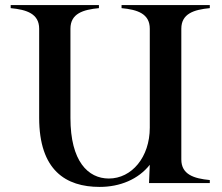

<svg xmlns="http://www.w3.org/2000/svg" viewBox="-20 -720 874 755"><path d="M805 -688V-700H458V-688C521 -682 569 -666 569 -607V-218C569 -102 498 -18 408 -18C326 -18 257 -86 257 -256V-607C257 -667 307 -682 369 -688V-700H22V-688C85 -682 134 -666 134 -607V-257C134 -50 239 15 372 15C452 15 524 -15 569 -72L566 0H805V-12C742 -18 693 -34 693 -93V-607C693 -666 742 -682 805 -688Z"/></svg>

Font: Sprat Medium
Style: Regular
Weight: 500
Designer: Ethan Nakache
Foundry: Collletttivo
Version: Version 2.000;Glyphs 3.2 (3217)